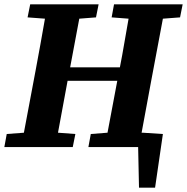

<svg xmlns="http://www.w3.org/2000/svg" viewBox="-32 -677 861 884"><path d="M482 -597 493 -657H809L797 -597L718 -591L664 -304Q653 -245 642 -185Q631 -125 620 -66H625L718 -60L682 187H608L604 0H375L386 -60L463 -66L508 -305H279V-304Q268 -245 257 -185Q246 -125 235 -66L315 -60L303 0H-12L-1 -60L78 -66L132 -353Q143 -413 154 -472.5Q165 -532 175 -591L95 -597L107 -657H422L410 -597L333 -591L291 -367H520Q531 -423 540.5 -479.5Q550 -536 560 -591Z"/></svg>

Font: Source Serif 4 SmText
Style: Bold Italic
Weight: 700
Italic angle: -12°
Designer: Frank Grießhammer
Foundry: Adobe
Version: Version 4.005;hotconv 1.1.0;makeotfexe 2.6.0